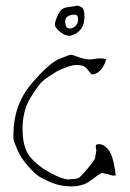

<svg xmlns="http://www.w3.org/2000/svg" viewBox="-20 -625 460 678"><path d="M187.5 -516.6Q173.8 -529.3 173.8 -538.6Q173.8 -547.9 182.6 -567.9Q191.4 -587.9 200.2 -593.3Q209 -598.6 221.7 -600.1Q234.4 -601.6 242.2 -603Q250 -604.5 252.9 -605Q255.9 -605.5 267.1 -600.1Q278.3 -594.7 278.3 -567.4Q278.3 -540 267.6 -524.9Q256.8 -509.8 244.1 -504.4Q231.4 -499 227.1 -498.5Q222.7 -498 211.9 -501Q201.2 -503.9 187.5 -516.6ZM242.2 -573.2H241.2Q210 -571.3 210 -548.8Q210 -540 213.4 -532.2Q216.8 -524.4 227.1 -524.4Q237.3 -524.4 246.6 -533.2Q255.9 -542 255.9 -557.6Q255.9 -573.2 242.2 -573.2ZM315.4 -65.4 320.3 -93.8Q318.4 -101.6 318.4 -106.9Q318.4 -112.3 320.3 -114.3L329.1 -116.2Q344.7 -116.2 359.4 -100.6Q374 -85 380.9 -52.2Q387.7 -19.5 388.7 -5.9Q386.7 -4.9 378.9 -4.9Q371.1 -5.9 361.3 -9.8L337.9 -14.6L336.9 -12.7Q329.1 -9.8 301.3 11.7Q273.4 33.2 232.9 33.2Q192.4 33.2 161.1 19.5Q129.9 5.9 116.2 -2.9Q102.5 -11.7 78.1 -39.6Q53.7 -67.4 42 -94.7Q30.3 -122.1 28.3 -129.9Q27.3 -137.7 27.3 -146.5Q27.3 -253.9 89.8 -327.6Q152.3 -401.4 188.5 -416.5Q224.6 -431.6 230.5 -431.6Q236.3 -431.6 255.9 -423.8Q275.4 -416 297.9 -415H299.8L328.1 -418.9Q346.7 -418.9 354.5 -416Q353.5 -406.2 345.2 -391.6Q336.9 -377 326.2 -369.6Q315.4 -362.3 307.6 -362.3H303.7Q299.8 -365.2 288.6 -380.4Q277.3 -395.5 252 -395.5H249Q227.5 -395.5 182.6 -374Q145.5 -351.6 130.9 -338.9Q116.2 -326.2 87.9 -280.3Q59.6 -234.4 59.6 -169.4Q59.6 -104.5 85.4 -72.3Q111.3 -40 156.2 -15.6Q200.2 8.8 224.6 8.8Q224.6 8.8 226.6 7.8Q252 7.8 259.8 2Q267.6 -3.9 289.1 -29.3Q310.5 -54.7 315.4 -65.4Z"/></svg>

Font: Drukaatie burti
Style: Thin
Weight: 100
Version: Version 0.14